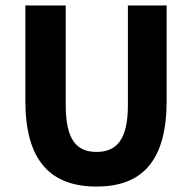

<svg xmlns="http://www.w3.org/2000/svg" viewBox="-20 -672 705 704"><path d="M334 12C502 12 591 -83 591 -302V-652H449V-287C449 -159 407 -115 334 -115C261 -115 221 -159 221 -287V-652H73V-302C73 -83 165 12 334 12Z"/></svg>

Font: Giro Sans Regular
Style: Bold
Weight: 700
Designer: Paul D. Hunt
Foundry: Adobe Systems Incorporated
Version: Version 1.000;PS 1.0;hotconv 1.0.88;makeotf.lib2.5.647800